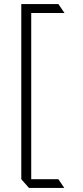

<svg xmlns="http://www.w3.org/2000/svg" viewBox="-20 -857 410 947"><path d="M134 -793V27H268L297 70H123L85 27V-837H268L298 -793Z"/></svg>

Font: Halant Light
Style: Regular
Weight: 300
Designer: Hitesh Malaviya (Devanagari), Satya Rajpurohit (Latin)
Foundry: Indian Type Foundry
Version: Version 1.101;PS 1.0;hotconv 1.0.78;makeotf.lib2.5.61930; tt